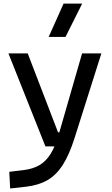

<svg xmlns="http://www.w3.org/2000/svg" viewBox="-20 -815 626 1069"><path d="M36.6 234.4 31.7 141.6 112.8 131.8Q164.1 125.5 200.4 104Q236.8 82.5 262.7 40.3Q288.6 -2 308.1 -70.3L437 -517.6H544.4L395 -45.9Q365.7 46.9 329.3 103.5Q293 160.2 243.4 188.5Q193.8 216.8 124.5 224.6ZM232.9 0 26.9 -517.6H134.3L303.2 -78.1H318.8V0ZM251 -609.4 334 -794.9H437.5L344.7 -609.4Z"/></svg>

Font: Cascadia Code
Style: Regular
Weight: 400
Monospace: yes
Designer: Aaron Bell
Foundry: Saja Typeworks
Version: Version 2106.017